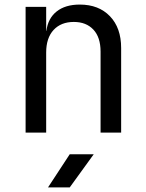

<svg xmlns="http://www.w3.org/2000/svg" viewBox="-20 -580 640 840"><path d="M92 0V-550H182V-445H183Q190 -500 228 -530Q266 -560 329 -560Q412 -560 461 -509Q510 -458 510 -370V0H420V-354Q420 -417 388.5 -450.5Q357 -484 303 -484Q247 -484 214.5 -449Q182 -414 182 -350V0ZM190 240 285 95H390L285 240Z"/></svg>

Font: JetBrainsMono NFM
Style: Regular
Weight: 400
Monospace: yes
Designer: Philipp Nurullin, Konstantin Bulenkov
Foundry: JetBrains
Version: Version 2.304; ttfautohint (v1.8.4.7-5d5b);Nerd Fonts 3.3.0